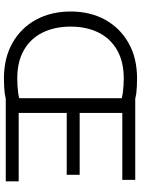

<svg xmlns="http://www.w3.org/2000/svg" viewBox="111 -827 722 984"><g transform="rotate(90 472.0 -335.0)"><path d="M558.9 -69.8V-316H876V-382.3H558.9V-600.8H901.8V-667.1H485.8C476 -669 467.4 -671.4 456.6 -672.7C435.1 -675.1 410.2 -676.4 381.9 -676.4C311.9 -676.4 251.2 -661.8 199.9 -632.6C148.6 -603.4 108.9 -563.3 80.9 -512.3C53 -461.3 39 -402.6 39 -336.3C39 -269.3 53 -210 80.9 -158.8C108.9 -107.4 148.6 -67.2 199.9 -38C251.2 -8.8 311.9 5.8 381.9 5.8C410.2 5.8 435.1 4.4 456.6 2.1C467.4 0.8 476 -1.6 485.7 -3.5H909.3V-69.8ZM483.3 -72.5C475.5 -70.6 467.7 -68.8 458.4 -67.5C434.4 -64.2 408.9 -62.5 381.9 -62.5C324.7 -62.5 276.3 -73.8 236.7 -96.6C197 -119.3 167.1 -151.3 146.8 -192.5C126.5 -233.6 116.4 -281.6 116.4 -336.3C116.4 -390.3 126.5 -437.8 146.8 -478.7C167.1 -519.6 197 -551.4 236.7 -574.1C276.3 -596.8 324.7 -608.2 381.9 -608.2C408.9 -608.2 434.4 -606.5 458.4 -603.1C467.7 -601.8 475.5 -600.1 483.3 -598.2Z"/></g></svg>

Font: Diatome Awesome Regular
Style: Regular
Weight: 400
Designer: 15.100.17
Foundry: 15.100.17
Version: Version 1.008;Fontself Maker 3.5.8